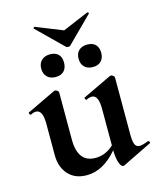

<svg xmlns="http://www.w3.org/2000/svg" viewBox="-108 -776 722 868"><g transform="rotate(-15 253.0 -342.0)"><path d="M250 -53.2Q297.4 -53.2 335 -88.9V-259.8Q335 -324.7 304.2 -325.2Q293 -325.2 277.8 -317.9H276.9Q273.9 -317.9 272 -323.5Q270 -329.1 272.9 -330.1L407.2 -394Q409.2 -395 413.1 -395Q417 -395 422.6 -390.6Q428.2 -386.2 428.2 -381.8V-116.2Q428.2 -82 434.6 -68.1Q440.9 -54.2 455.6 -54.2Q470.2 -54.2 497.1 -64.9H499Q502 -64.9 504.4 -60.1Q506.8 -55.2 503.9 -54.2L366.2 13.2Q364.3 14.2 360.8 14.2Q351.1 14.2 343.5 -7.3Q335.9 -28.8 335 -65.9Q269 12.2 191.9 12.2Q136.7 12.2 105.5 -22.5Q74.2 -57.1 74.2 -112.8V-259.8Q74.2 -324.7 43 -325.2Q31.7 -325.2 18.1 -317.9H17.1Q13.2 -317.9 11 -323.5Q8.8 -329.1 12.2 -330.1L146 -394L150.9 -395Q155.8 -395 161.4 -390.6Q167 -386.2 167 -381.8V-161.1Q167 -53.2 250 -53.2ZM304.9 -467.5Q291 -481.9 291 -506.3Q291 -530.8 305.4 -544.4Q319.8 -558.1 345 -558.1Q370.1 -558.1 383.5 -544.4Q397 -530.8 397 -506.3Q397 -481.9 383.5 -467.5Q370.1 -453.1 344.5 -453.1Q318.8 -453.1 304.9 -467.5ZM130.6 -467.5Q116.2 -481.9 116.2 -506.3Q116.2 -530.8 131.1 -544.9Q146 -559.1 170.9 -559.1Q195.8 -559.1 209.5 -545.7Q223.1 -532.2 223.1 -507.1Q223.1 -481.9 209.5 -467.5Q195.8 -453.1 170.4 -453.1Q145 -453.1 130.6 -467.5ZM129.9 -690.4V-690.9Q129.9 -692.9 132.3 -695.6Q134.8 -698.2 137.2 -696.8L261.2 -647L382.8 -698.2H383.8Q386.7 -698.2 388.4 -696Q390.1 -693.8 388.2 -690.9L271 -574.2Q268.1 -570.3 260.5 -570.1Q252.9 -569.8 249 -574.2L130.9 -689.9Q129.9 -689.9 129.9 -690.4Z"/></g></svg>

Font: Cormorant-Bold
Style: Bold
Weight: 700
Designer: Christian Thalmann (Catharsis Fonts)
Version: Version 3.000